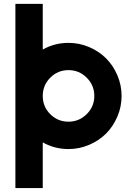

<svg xmlns="http://www.w3.org/2000/svg" viewBox="-20 -751 679 980"><path d="M58.6 209V-731.4H198.2V-498Q258.3 -532.2 329.6 -532.2Q384.8 -532.2 435.1 -510.7Q485.4 -489.3 521.5 -453.1Q557.6 -417 579.1 -366.7Q600.6 -316.4 600.6 -261.2Q600.6 -206.1 579.1 -155.8Q557.6 -105.5 521.5 -69.3Q485.4 -33.2 435.1 -11.7Q384.8 9.8 329.6 9.8Q258.3 9.8 198.2 -24.4V209ZM461.4 -261.2Q461.4 -315.9 422.6 -354.5Q383.8 -393.1 329.6 -393.1Q274.9 -393.1 236.6 -354.5Q198.2 -315.9 198.2 -261.2Q198.2 -206.5 236.6 -168.2Q274.9 -129.9 329.6 -129.9Q383.8 -129.9 422.6 -168.5Q461.4 -207 461.4 -261.2Z"/></svg>

Font: Basically A Sans Serif
Style: Bold
Weight: 700
Designer: Hyung-Suk Kim
Foundry: Mental Design
Version: 1.000